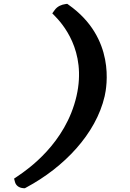

<svg xmlns="http://www.w3.org/2000/svg" viewBox="-20 -754 680 1002"><path d="M526.2 -252C537.5 -301 583.7 -556.3 337.3 -729.4L330.8 -734L321.6 -732.7C302.1 -730.1 280 -721.7 265.8 -702.2L252.8 -684.4L265.2 -671.7C301.5 -634.6 434.5 -491.8 379.2 -252C322.2 -5.3 124.3 130.3 72.2 165.5L53.5 178.1L58.3 196.2C63.1 213.8 78.7 226.5 101.8 228L109.6 228.4L117.2 224.3C313.8 119.1 480.7 -54.8 526.2 -252Z"/></svg>

Font: Linux Libertine Mono O 
Style: Mono Bold Oblique
Weight: 400
Italic angle: -13°
Designer: Philipp H. Poll
Foundry: Philipp H. Poll
Version: Version 5.1.7